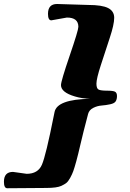

<svg xmlns="http://www.w3.org/2000/svg" viewBox="-64 -849 666 981"><path d="M227.5 -828.6 387.2 -823.7Q457.5 -823.7 488.5 -807.9Q519.5 -792 519.5 -758.1Q519.5 -724.1 496.8 -655.5Q474.1 -586.9 451.4 -516.8Q428.7 -446.8 428.7 -421.4Q428.7 -396 440.7 -390.9Q452.6 -385.7 483.2 -385.7Q513.7 -385.7 523.7 -380.4Q533.7 -375 533.7 -358.4Q533.7 -341.8 527.1 -331.3Q520.5 -320.8 499 -316.2Q477.5 -311.5 455.1 -309.8Q432.6 -308.1 412.1 -297.6Q391.6 -287.1 386.2 -267.1Q359.4 -165.5 347.2 -112.1Q335 -58.6 325.7 -24.9Q316.4 8.8 310.5 25.1Q304.7 41.5 294.4 60.1Q284.2 78.6 274.7 85.9Q265.1 93.3 249.5 100.6Q226.6 111.3 172.4 111.3L-26.9 112.8Q-43.9 112.8 -43.9 79.6Q-43.9 29.3 2.4 29.3L72.3 39.1Q129.9 39.1 150.1 -7.3Q170.4 -53.7 211.4 -260.3Q213.9 -271 214.8 -276.9Q228 -341.3 396.5 -344.2Q354.5 -345.2 317.9 -356.4Q247.6 -377.4 247.6 -414.1Q247.6 -434.6 292 -564.5Q336.4 -694.3 336.4 -711.9Q336.4 -759.3 277.8 -759.3L198.2 -745.1Q181.2 -745.1 181.2 -778.3Q181.2 -828.6 227.5 -828.6Z"/></svg>

Font: Sonsie One
Style: Regular
Weight: 400
Designer: Riccardo De Franceschi
Foundry: Sorkin Type Co
Version: Version 1.003